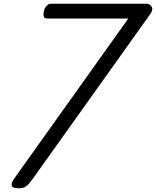

<svg xmlns="http://www.w3.org/2000/svg" viewBox="-20 -1003 842 1037"><path d="M83 14Q48 14 43.5 0Q39 -14 57 -39L673 -903H234Q224 -903 219.5 -908.5Q215 -914 215 -923Q215 -950 227.5 -966.5Q240 -983 255 -983H773Q787 -983 798 -968Q809 -953 793 -929L151 -29Q136 -8 121 3Q106 14 83 14Z"/></svg>

Font: Playwrite CZ
Style: Regular
Weight: 400
Designer: Veronika Burian, José Scaglione
Foundry: TypeTogether
Version: Version 1.002